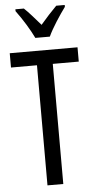

<svg xmlns="http://www.w3.org/2000/svg" viewBox="-62 -979 505 1016"><g transform="rotate(-5 190.5 -471.5)"><path d="M152 -783H229C250 -829 292 -892 322 -933V-943H277C243 -908 225 -889 191 -849C161 -883 130 -920 105 -943H60V-933C95 -886 131 -827 152 -783ZM232 0V-638H370V-714H10V-638H148V0Z"/></g></svg>

Font: Noto Sans Gurmukhi UI ExtraCondensed
Style: Regular
Weight: 400
Width: 2
Designer: Jelle Bosma - Monotype Design Team
Foundry: Monotype Imaging Inc.
Version: Version 2.004